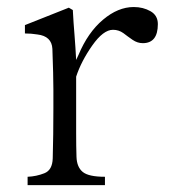

<svg xmlns="http://www.w3.org/2000/svg" viewBox="-20 -540 493 560"><path d="M52.7 -442.4V-466.8L180.7 -517.6L192.4 -510.7Q194.3 -473.6 197.3 -438.5Q200.2 -402.3 202.1 -365.2L209 -379.9Q236.3 -445.3 280.3 -482.4Q324.2 -519.5 370.1 -519.5Q397.5 -519.5 418.9 -507.3Q440.4 -495.1 440.4 -469.7Q440.4 -414.1 396.5 -414.1Q380.9 -414.1 366.7 -423.8Q352.5 -433.6 339.8 -443.4Q326.2 -453.1 309.6 -453.1Q281.2 -453.1 249 -407.2Q216.8 -361.3 202.1 -316.4V-152.3Q202.1 -112.3 203.1 -82.5Q204.1 -52.7 221.2 -38.6Q238.3 -24.4 286.1 -24.4V0H60.5V-24.4Q85.9 -25.4 109.4 -34.7Q132.8 -43.9 133.8 -78.1Q135.7 -146.5 135.7 -223.6V-279.3Q135.7 -319.3 132.8 -397.5Q130.9 -434.6 88.9 -439.5Q71.3 -442.4 52.7 -442.4Z"/></svg>

Font: GenEi Koburi Mincho v6
Style: Regular
Weight: 400
Designer: o_tamon (Modified)
Foundry: o_tamon / Adobe Systems Incorporated
Version: Version 6.1